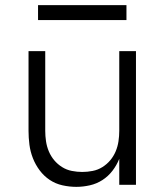

<svg xmlns="http://www.w3.org/2000/svg" viewBox="-20 -719 640 747"><path d="M277 8Q250 8 223 2Q196 -4 173.5 -19Q151 -34 134.5 -56Q118 -78 108 -103.5Q98 -129 94.5 -156Q91 -183 91 -210V-520H156V-210Q156 -190 159 -169.5Q162 -149 170 -130Q178 -111 191 -95.5Q204 -80 221.5 -69Q239 -58 259.5 -54Q280 -50 300 -50Q320 -50 340.5 -54Q361 -58 378.5 -69Q396 -80 409 -95.5Q422 -111 430 -130Q438 -149 441 -169.5Q444 -190 444 -210V-520H509V0H444V-101Q434 -76 417.5 -54.5Q401 -33 378.5 -18.5Q356 -4 329.5 2Q303 8 277 8ZM128 -641V-699H472V-641Z"/></svg>

Font: Iosevka SS04 Light Extended
Style: Regular
Weight: 300
Width: 7
Monospace: yes
Designer: Belleve Invis
Foundry: Belleve Invis
Version: Version 19.0.0; ttfautohint (v1.8.4)